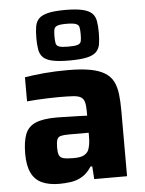

<svg xmlns="http://www.w3.org/2000/svg" viewBox="-56 -844 678 897"><g transform="rotate(-5 283.0 -395.5)"><path d="M186 8Q138 8 105 -7Q72 -22 55.5 -56Q39 -90 39 -145Q39 -203 52.5 -237.5Q66 -272 101 -287Q136 -302 200 -302Q209 -302 225.5 -301.5Q242 -301 263 -300.5Q284 -300 305 -299.5Q326 -299 343 -298V-317Q343 -346 338.5 -362Q334 -378 321.5 -385.5Q309 -393 284 -394.5Q259 -396 218 -396Q195 -396 167.5 -395Q140 -394 113.5 -392.5Q87 -391 69 -389V-502Q110 -509 161.5 -513.5Q213 -518 270 -518Q334 -518 376.5 -510Q419 -502 445 -485.5Q471 -469 483.5 -444Q496 -419 500 -385Q504 -351 504 -308V0H350L346 -60H338Q319 -30 294 -15Q269 0 241 4Q213 8 186 8ZM262 -106Q280 -106 293.5 -108.5Q307 -111 316.5 -117.5Q326 -124 332 -134Q337 -145 340 -161Q343 -177 343 -199V-218H250Q225 -218 212 -214.5Q199 -211 194.5 -198.5Q190 -186 190 -160Q190 -138 195 -126Q200 -114 215.5 -110Q231 -106 262 -106ZM283 -562Q233 -562 203.5 -568.5Q174 -575 160 -589Q146 -603 142 -625.5Q138 -648 138 -680Q138 -711 142 -734Q146 -757 160 -771Q174 -785 203.5 -792Q233 -799 284 -799Q334 -799 364 -792Q394 -785 408.5 -771Q423 -757 427 -734Q431 -711 431 -680Q431 -648 427 -625.5Q423 -603 408.5 -589Q394 -575 364 -568.5Q334 -562 283 -562ZM283 -627Q315 -627 328 -631.5Q341 -636 343.5 -647.5Q346 -659 346 -680Q346 -701 343.5 -712.5Q341 -724 328 -729Q315 -734 283 -734Q253 -734 240.5 -729Q228 -724 225.5 -712.5Q223 -701 223 -680Q223 -659 225.5 -647.5Q228 -636 240.5 -631.5Q253 -627 283 -627Z"/></g></svg>

Font: Saira Thin
Style: Bold
Weight: 700
Version: Version 1.101